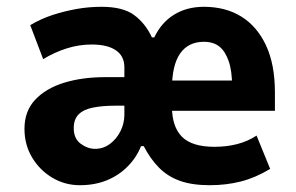

<svg xmlns="http://www.w3.org/2000/svg" viewBox="-20 -534 872 565"><path d="M215 11Q171 11 134 -11Q97 -33 74.5 -70.5Q52 -108 52 -155Q52 -207 83.5 -240.5Q115 -274 168.5 -290.5Q222 -307 290 -307H372V-223H320Q282 -223 254 -217.5Q226 -212 211.5 -197.5Q197 -183 197 -157Q197 -126 217.5 -111Q238 -96 260 -96Q284 -96 303.5 -110.5Q323 -125 334.5 -148Q346 -171 346 -196V-336Q346 -369 321 -386Q296 -403 250 -403Q212 -403 176 -391.5Q140 -380 107 -360L69 -460Q101 -479 135 -490Q169 -501 205 -507.5Q241 -514 279 -514Q342 -514 375 -489.5Q408 -465 427 -424H434Q455 -468 492.5 -491Q530 -514 580 -514Q644 -514 690.5 -485Q737 -456 763 -400Q789 -344 789 -262V-208H457V-297H678L663 -280Q663 -325 653 -354Q643 -383 625.5 -397Q608 -411 580 -411Q534 -411 510 -376.5Q486 -342 486 -272V-221Q486 -161 515.5 -131.5Q545 -102 611 -102Q647 -102 678 -110Q709 -118 735 -135L775 -37Q732 -11 689 0Q646 11 597 11Q545 11 509 -2Q473 -15 447.5 -41Q422 -67 403 -104H395Q382 -71 356 -44.5Q330 -18 294.5 -3.5Q259 11 215 11Z"/></svg>

Font: Nunito Sans 7pt Condensed ExtraBold
Style: Regular
Weight: 800
Width: 3
Designer: Vernon Adams
Foundry: Vernon Adams
Version: Version 3.101;gftools[0.9.27]